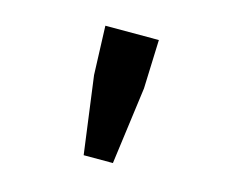

<svg xmlns="http://www.w3.org/2000/svg" viewBox="-62 -865 624 520"><g transform="rotate(15 250.0 -605.0)"><path d="M209 -428H291L320 -645L325 -782H175L180 -645Z"/></g></svg>

Font: Noto Sans Mono CJK HK
Style: Bold
Weight: 700
Designer: Ryoko NISHIZUKA 西塚涼子 (kana, bopomofo & ideographs); Paul D. Hunt (Latin, Greek & Cyrillic); Sandoll Communications 산돌커뮤니
Foundry: Adobe
Version: Version 2.004;hotconv 1.0.118;makeotfexe 2.5.65603